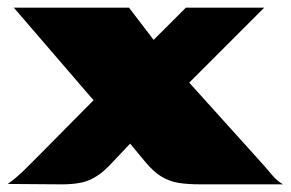

<svg xmlns="http://www.w3.org/2000/svg" viewBox="-35 -480 757 500"><path d="M485 0Q455 0 431.5 -3.5Q408 -7 386.5 -19.5Q365 -32 342 -60L249 -172L1 -460H301L408 -320L638 -65Q658 -43 672.5 -25.5Q687 -8 702 0ZM117 0 -15 -1Q7 -16 30.5 -39.5Q54 -63 72 -81L272 -283L449 -460H653L389 -196L249 -48Q225 -23 197.5 -11Q170 1 117 0Z"/></svg>

Font: Genos Black
Style: Regular
Weight: 900
Designer: Robert E. Leuschke
Foundry: Robert E. Leuschke
Version: Version 1.010